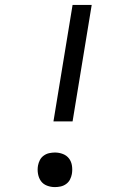

<svg xmlns="http://www.w3.org/2000/svg" viewBox="-20 -755 540 783"><path d="M198 -260 276 -735H354L276 -260ZM204 8Q187 8 171.5 2Q156 -4 147 -16.5Q138 -29 135 -46Q132 -63 135 -80Q137 -91 142.5 -102Q148 -113 158.5 -120.5Q169 -128 181 -130.5Q193 -133 204 -133Q221 -133 236.5 -127Q252 -121 261.5 -108.5Q271 -96 273.5 -79Q276 -62 273 -45Q271 -34 265.5 -23Q260 -12 249.5 -4.5Q239 3 227 5.5Q215 8 204 8Z"/></svg>

Font: Iosevka Term Curly
Style: Italic
Weight: 400
Italic angle: -9°
Designer: Belleve Invis
Foundry: Belleve Invis
Version: Version 32.3.0